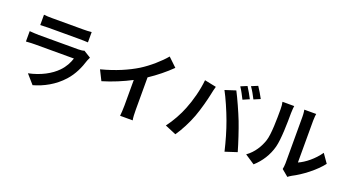

<svg xmlns="http://www.w3.org/2000/svg" viewBox="-60 -1522 4099 2259"><g transform="rotate(20 1990.0 -392.5)"><path d="M223 -767V-638C252 -640 295 -641 327 -641C387 -641 654 -641 710 -641C746 -641 793 -640 820 -638V-767C792 -763 743 -762 712 -762C654 -762 390 -762 327 -762C293 -762 251 -763 223 -767ZM904 -477 815 -532C801 -526 774 -522 742 -522C673 -522 316 -522 247 -522C216 -522 173 -525 131 -528V-398C173 -402 223 -403 247 -403C337 -403 679 -403 730 -403C712 -347 681 -285 627 -230C551 -152 431 -86 281 -55L380 58C508 22 636 -46 737 -158C812 -241 855 -338 885 -435C889 -446 897 -464 904 -477Z M1062 -389 1125 -263C1248 -299 1375 -353 1478 -407V-87C1478 -43 1474 20 1471 44H1629C1622 19 1620 -43 1620 -87V-491C1717 -555 1813 -633 1889 -708L1781 -811C1716 -732 1602 -632 1499 -568C1388 -500 1241 -435 1062 -389Z M2760 -798 2681 -765C2708 -727 2738 -667 2759 -626L2839 -661C2820 -698 2785 -761 2760 -798ZM2878 -843 2799 -810C2826 -773 2859 -714 2879 -673L2959 -707C2941 -742 2904 -805 2878 -843ZM2172 -311C2138 -223 2079 -115 2016 -33L2156 26C2209 -49 2268 -163 2304 -260C2339 -353 2375 -491 2389 -561C2393 -583 2404 -632 2413 -661L2267 -691C2255 -564 2217 -423 2172 -311ZM2666 -332C2706 -224 2742 -98 2770 21L2918 -27C2890 -126 2837 -286 2802 -376C2764 -473 2695 -627 2654 -704L2521 -661C2563 -585 2628 -437 2666 -332Z M3483 -22 3566 47C3576 39 3588 29 3610 17C3722 -40 3866 -148 3949 -256L3872 -366C3805 -269 3706 -190 3625 -155C3625 -216 3625 -598 3625 -678C3625 -723 3631 -762 3632 -765H3483C3484 -762 3491 -724 3491 -679C3491 -598 3491 -149 3491 -96C3491 -69 3487 -41 3483 -22ZM3020 -37 3142 44C3227 -32 3290 -130 3320 -243C3347 -344 3350 -554 3350 -673C3350 -714 3356 -759 3357 -764H3210C3216 -739 3219 -712 3219 -672C3219 -551 3218 -362 3190 -276C3162 -191 3108 -99 3020 -37Z"/></g></svg>

Font: Noto Sans CJK TC
Style: Bold
Weight: 700
Designer: Ryoko NISHIZUKA 西塚涼子 (kana, bopomofo & ideographs); Paul D. Hunt (Latin, Greek & Cyrillic); Sandoll Communications 산돌커뮤니
Foundry: Adobe
Version: Version 2.004;hotconv 1.0.118;makeotfexe 2.5.65603